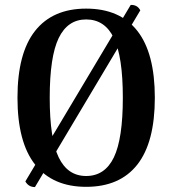

<svg xmlns="http://www.w3.org/2000/svg" viewBox="-20 -745 694 780"><path d="M83 -8 511 -725Q538 -726 550 -703L122 15Q96 15 83 -8ZM330 14Q194 14 122.5 -76.5Q51 -167 51 -348Q51 -529 122.5 -619.5Q194 -710 330 -710Q467 -710 538 -619.5Q609 -529 609 -348Q609 -167 538 -76.5Q467 14 330 14ZM330 -30Q406 -30 442.5 -105.5Q479 -181 479 -348Q479 -515 442.5 -590.5Q406 -666 330 -666Q255 -666 218.5 -590.5Q182 -515 182 -348Q182 -181 218.5 -105.5Q255 -30 330 -30Z"/></svg>

Font: Arima Thin SemiBold
Style: Regular
Weight: 600
Version: Version 1.100